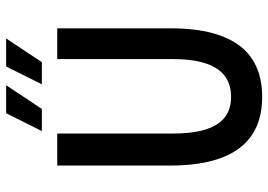

<svg xmlns="http://www.w3.org/2000/svg" viewBox="-144 -716 872 624"><g transform="rotate(-90 292.0 -404.0)"><path d="M66 -287C66 -72 153 12 289 12C426 12 512 -72 512 -287V-654H412V-278C412 -136 361 -89 289 -89C218 -89 170 -136 170 -278V-654H66ZM250 -704 327 -820H236L178 -704ZM330 -704H402L479 -820H388Z"/></g></svg>

Font: Falling Sky
Style: Condensed
Weight: 400
Designer: Paul D. Hunt
Foundry: Adobe Systems Incorporated
Version: Version 1.02